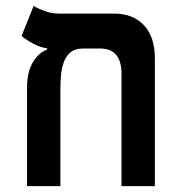

<svg xmlns="http://www.w3.org/2000/svg" viewBox="-20 -632 626 652"><path d="M505.9 -434.6V0H392.6V-381.3Q392.6 -467.3 319.8 -467.3H262.7Q234.4 -467.3 218.5 -453.4Q202.6 -439.5 195.6 -418Q188.5 -396.5 186.8 -372.8Q185.1 -349.1 185.1 -329.1V0H71.8V-338.4Q72.8 -389.2 92 -421.1Q111.3 -453.1 140.1 -463.9V-467.8Q115.7 -471.2 91.6 -484.4Q67.4 -497.6 53.2 -509.8L94.2 -611.8Q105.5 -604.5 129.9 -595.2Q154.3 -585.9 179.7 -585.9H366.7Q432.1 -585.9 469 -546.1Q505.9 -506.3 505.9 -434.6Z"/></svg>

Font: Cascadia Code SemiBold
Style: Regular
Weight: 600
Monospace: yes
Designer: Aaron Bell
Foundry: Saja Typeworks
Version: Version 2404.023; ttfautohint (v1.8.4)